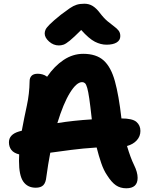

<svg xmlns="http://www.w3.org/2000/svg" viewBox="-20 -1000 807 1031"><path d="M658 11Q626 11 602.5 -5Q579 -21 555 -59Q537 -85 523.5 -124.5Q510 -164 499 -208Q423 -203 361.5 -195Q300 -187 250 -180Q238 -118 229 -51Q226 -19 212.5 -5.5Q199 8 172 8Q128 8 105 -25Q82 -58 82 -136Q82 -153 83 -171Q54 -178 41 -195Q28 -212 28 -236Q28 -278 82 -294Q90 -296 97 -298Q110 -368 124 -432Q138 -496 139 -564Q139 -582 149.5 -593Q160 -604 183 -604Q195 -604 208 -600.5Q221 -597 233 -588Q272 -645 321.5 -678Q371 -711 427 -711Q497 -711 536.5 -675.5Q576 -640 597 -564Q618 -488 632 -365V-364Q691 -364 712.5 -345.5Q734 -327 734 -297Q734 -268 714.5 -246.5Q695 -225 662 -216Q681 -152 700 -113.5Q719 -75 719 -45Q719 11 658 11ZM421 -559Q391 -559 355.5 -501.5Q320 -444 288 -339Q331 -346 377.5 -351Q424 -356 473 -359Q473 -363 472 -368Q465 -432 459.5 -470Q454 -508 448.5 -527.5Q443 -547 436.5 -553Q430 -559 421 -559ZM296 -756Q267 -756 243.5 -777Q220 -798 220 -820Q220 -830 224.5 -840.5Q229 -851 247.5 -869.5Q266 -888 307 -921Q336 -943 355 -956Q374 -969 391.5 -974.5Q409 -980 433 -980Q458 -980 477.5 -968Q497 -956 516 -931Q538 -902 558 -885.5Q578 -869 593 -858Q608 -847 617 -835.5Q626 -824 626 -806Q626 -784 606.5 -772Q587 -760 552 -760Q521 -760 489.5 -776Q458 -792 416 -839Q376 -799 354.5 -781.5Q333 -764 320.5 -760Q308 -756 296 -756Z"/></svg>

Font: Shantell Sans Normal
Style: Bold
Weight: 700
Designer: Stephen Nixon, Anya Danilova, Shantell Martin
Foundry: Arrow Type
Version: Version 1.009;[a7da0bfa3]